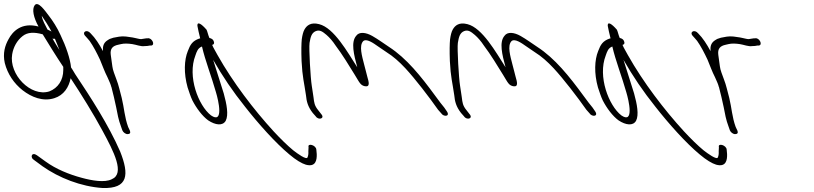

<svg xmlns="http://www.w3.org/2000/svg" viewBox="-79 -678 4077 962"><path d="M81 112C83 117 87 121 92 124L134 155C216 213 327 257 435 264C564 268 569 197 523 81C465 -52 375 -191 298 -306L289 -321C286 -326 282 -333 277 -340C273 -383 252 -445 224 -503C208 -539 184 -576 165 -600C146 -625 112 -674 95 -652C80 -632 89 -590 114 -545C29 -568 -16 -520 -36 -482C-54 -450 -66 -411 -55 -362C-41 -307 -9 -260 34 -226C79 -191 136 -168 193 -186C241 -201 266 -241 275 -286C326 -209 390 -106 434 -24C492 83 548 192 481 220C446 238 382 227 331 213C267 196 201 169 149 131L106 100C101 97 96 94 91 94C82 94 77 102 81 112ZM-18 -406C-12 -442 6 -475 34 -497C59 -517 92 -518 135 -506C163 -460 205 -392 238 -343V-327C238 -277 212 -237 168 -220C75 -191 -35 -305 -18 -406ZM130 -599C146 -576 161 -553 179 -520C172 -523 165 -528 159 -530C148 -553 134 -574 130 -599ZM184 -485C188 -483 192 -483 196 -484C204 -466 211 -447 219 -427C205 -448 194 -468 184 -485Z M534 -25C538 -15 550 -6 560 -6C572 -6 576 -12 572 -23L563 -42C545 -91 543 -138 531 -187C522 -219 516 -251 504 -281C496 -303 486 -327 484 -345C481 -364 479 -384 476 -403C472 -433 484 -448 514 -454L527 -457C543 -461 564 -460 584 -457C604 -454 627 -444 645 -447C654 -447 666 -448 673 -450H680C700 -454 681 -491 660 -486H654C644 -484 638 -484 628 -482C624 -482 618 -483 614 -484L596 -488C589 -490 580 -491 573 -492L552 -495C527 -498 506 -492 489 -489L471 -483C466 -480 460 -477 455 -473C440 -461 435 -446 437 -422C418 -457 399 -487 375 -511C356 -534 329 -517 349 -497C356 -488 361 -485 370 -473C389 -446 406 -413 422 -379C435 -348 445 -319 459 -292L467 -274C471 -266 474 -257 477 -249C476 -247 478 -245 479 -243C488 -209 496 -174 503 -141C509 -109 515 -76 527 -45Z M885 -175C905 -136 935 -96 964 -75C1000 -51 1037 -46 1052 -73C1067 -102 1057 -156 1042 -210C1025 -265 1006 -323 989 -378C1036 -296 1088 -219 1149 -143C1214 -60 1301 38 1371 96C1404 124 1433 141 1453 147C1503 161 1509 124 1508 94L1506 72C1505 49 1461 37 1467 59L1466 80C1467 93 1465 103 1462 110C1458 126 1409 90 1390 75C1361 51 1328 19 1291 -21C1194 -127 1088 -265 1011 -402C1001 -421 990 -438 984 -453C993 -455 996 -461 992 -471C989 -480 982 -485 970 -488C963 -505 961 -518 956 -529C930 -559 909 -572 910 -549C912 -538 919 -504 924 -486C923 -485 921 -485 920 -485C885 -473 874 -454 862 -422C844 -378 841 -311 861 -240C869 -216 876 -194 885 -175ZM900 -400C907 -420 912 -437 933 -445C949 -375 982 -291 1003 -216C1016 -173 1043 -55 978 -100C915 -149 859 -295 900 -400Z M1488 -112 1503 -95C1517 -74 1551 -84 1530 -107L1516 -125C1496 -149 1495 -165 1492 -189C1489 -206 1487 -226 1483 -249C1477 -285 1468 -435 1472 -463C1477 -493 1482 -513 1503 -522C1523 -530 1537 -520 1557 -503C1572 -490 1588 -472 1603 -449C1635 -407 1671 -348 1698 -304C1711 -283 1719 -268 1725 -261C1731 -253 1739 -248 1749 -246C1777 -241 1769 -267 1761 -295C1756 -313 1752 -332 1746 -353C1734 -399 1720 -448 1740 -471C1756 -488 1793 -461 1813 -447L1857 -417C1892 -395 1920 -370 1952 -336C2002 -282 2071 -192 2116 -128L2132 -110C2143 -92 2178 -93 2160 -120L2147 -139C2137 -151 2121 -171 2101 -199C2030 -296 1958 -386 1870 -443C1841 -462 1816 -481 1786 -498C1754 -516 1721 -520 1706 -499C1678 -467 1694 -404 1711 -341C1662 -417 1595 -538 1520 -557C1478 -568 1458 -550 1447 -531C1440 -519 1436 -502 1433 -481C1431 -460 1430 -424 1432 -372C1436 -291 1445 -264 1454 -201C1457 -170 1463 -144 1488 -112Z M2231 -112 2246 -95C2260 -74 2294 -84 2273 -107L2259 -125C2239 -149 2238 -165 2235 -189C2232 -206 2230 -226 2226 -249C2220 -285 2211 -435 2215 -463C2220 -493 2225 -513 2246 -522C2266 -530 2280 -520 2300 -503C2315 -490 2331 -472 2346 -449C2378 -407 2414 -348 2441 -304C2454 -283 2462 -268 2468 -261C2474 -253 2482 -248 2492 -246C2520 -241 2512 -267 2504 -295C2499 -313 2495 -332 2489 -353C2477 -399 2463 -448 2483 -471C2499 -488 2536 -461 2556 -447L2600 -417C2635 -395 2663 -370 2695 -336C2745 -282 2814 -192 2859 -128L2875 -110C2886 -92 2921 -93 2903 -120L2890 -139C2880 -151 2864 -171 2844 -199C2773 -296 2701 -386 2613 -443C2584 -462 2559 -481 2529 -498C2497 -516 2464 -520 2449 -499C2421 -467 2437 -404 2454 -341C2405 -417 2338 -538 2263 -557C2221 -568 2201 -550 2190 -531C2183 -519 2179 -502 2176 -481C2174 -460 2173 -424 2175 -372C2179 -291 2188 -264 2197 -201C2200 -170 2206 -144 2231 -112Z M2941 -175C2961 -136 2991 -96 3020 -75C3056 -51 3093 -46 3108 -73C3123 -102 3113 -156 3098 -210C3081 -265 3062 -323 3045 -378C3092 -296 3144 -219 3205 -143C3270 -60 3357 38 3427 96C3460 124 3489 141 3509 147C3559 161 3565 124 3564 94L3562 72C3561 49 3517 37 3523 59L3522 80C3523 93 3521 103 3518 110C3514 126 3465 90 3446 75C3417 51 3384 19 3347 -21C3250 -127 3144 -265 3067 -402C3057 -421 3046 -438 3040 -453C3049 -455 3052 -461 3048 -471C3045 -480 3038 -485 3026 -488C3019 -505 3017 -518 3012 -529C2986 -559 2965 -572 2966 -549C2968 -538 2975 -504 2980 -486C2979 -485 2977 -485 2976 -485C2941 -473 2930 -454 2918 -422C2900 -378 2897 -311 2917 -240C2925 -216 2932 -194 2941 -175ZM2956 -400C2963 -420 2968 -437 2989 -445C3005 -375 3038 -291 3059 -216C3072 -173 3099 -55 3034 -100C2971 -149 2915 -295 2956 -400Z M3578 -25C3582 -15 3594 -6 3604 -6C3616 -6 3620 -12 3616 -23L3607 -42C3589 -91 3587 -138 3575 -187C3566 -219 3560 -251 3548 -281C3540 -303 3530 -327 3528 -345C3525 -364 3523 -384 3520 -403C3516 -433 3528 -448 3558 -454L3571 -457C3587 -461 3608 -460 3628 -457C3648 -454 3671 -444 3689 -447C3698 -447 3710 -448 3717 -450H3724C3744 -454 3725 -491 3704 -486H3698C3688 -484 3682 -484 3672 -482C3668 -482 3662 -483 3658 -484L3640 -488C3633 -490 3624 -491 3617 -492L3596 -495C3571 -498 3550 -492 3533 -489L3515 -483C3510 -480 3504 -477 3499 -473C3484 -461 3479 -446 3481 -422C3462 -457 3443 -487 3419 -511C3400 -534 3373 -517 3393 -497C3400 -488 3405 -485 3414 -473C3433 -446 3450 -413 3466 -379C3479 -348 3489 -319 3503 -292L3511 -274C3515 -266 3518 -257 3521 -249C3520 -247 3522 -245 3523 -243C3532 -209 3540 -174 3547 -141C3553 -109 3559 -76 3571 -45Z"/></svg>

Font: Stray Cat
Style: OpSuObl
Weight: 400
Version: Version 1.0